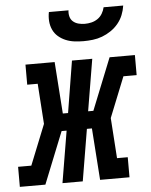

<svg xmlns="http://www.w3.org/2000/svg" viewBox="-91 -794 658 839"><g transform="rotate(-5 237.5 -375.0)"><path d="M-38 0V-88H20L91 -265L79 -442H33V-530H161L177 -303H200L237 -530H326L288 -303H311L402 -530H513V-442H455L384 -265L396 -88H443V0H314L298 -227H276L238 0H149L187 -227H165L74 0ZM295 -610Q275 -610 255 -612.5Q235 -615 217 -622.5Q199 -630 184.5 -642.5Q170 -655 162 -672.5Q154 -690 152.5 -710Q151 -730 155 -750H241Q239 -736 242.5 -722.5Q246 -709 256 -700.5Q266 -692 279.5 -688.5Q293 -685 307 -685Q322 -685 336.5 -688.5Q351 -692 363.5 -700.5Q376 -709 384 -722.5Q392 -736 395 -750H481Q478 -729 470 -709Q462 -689 448 -672Q434 -655 415.5 -642.5Q397 -630 377 -622.5Q357 -615 336 -612.5Q315 -610 295 -610Z"/></g></svg>

Font: Iosevka Slab Semibold
Style: Italic
Weight: 600
Italic angle: -9°
Monospace: yes
Designer: Belleve Invis
Foundry: Belleve Invis
Version: Version 11.1.1; ttfautohint (v1.8.3)